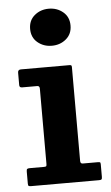

<svg xmlns="http://www.w3.org/2000/svg" viewBox="-55 -815 492 852"><g transform="rotate(-5 191.0 -389.0)"><path d="M105 -695Q105 -733 131.5 -755.2Q158 -777.5 195 -777.5Q232 -777.5 258.5 -755.2Q285 -733 285 -695Q285 -657 258.5 -634.8Q232 -612.5 195 -612.5Q158 -612.5 131.5 -634.8Q105 -657 105 -695ZM114.5 -440H47Q35 -440 35 -451V-506.5Q35 -520 48.5 -520H264Q270.5 -520 272.8 -518.2Q275 -516.5 275 -510V-92.5Q275 -80 285.5 -80H352Q360 -80 362.5 -78.5Q365 -77 365 -69V-14Q365 -5 362.5 -2.5Q360 0 351 0H49Q40.5 0 37.8 -2Q35 -4 35 -12.5V-65.5Q35 -75 38 -77.5Q41 -80 50 -80H113Q121 -80 123 -82.2Q125 -84.5 125 -92.5V-427.5Q125 -440 114.5 -440Z"/></g></svg>

Font: Besley
Style: Bold
Weight: 700
Designer: Owen Earl
Foundry: indestructible type*
Version: Version 2.001; ttfautohint (v1.8.3)